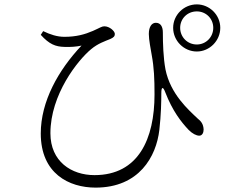

<svg xmlns="http://www.w3.org/2000/svg" viewBox="-20 -817 1040 876"><path d="M770 -690C770 -631 819 -582 878 -582C936 -582 985 -631 985 -690C985 -749 936 -797 878 -797C819 -797 770 -749 770 -690ZM802 -690C802 -732 835 -765 878 -765C920 -765 953 -732 953 -690C953 -648 920 -614 878 -614C835 -614 802 -648 802 -690ZM166 -658C205 -615 233 -604 274 -603C305 -602 329 -604 352 -609C246 -497 166 -354 166 -208C166 -25 295 39 416 39C615 39 693 -103 707 -224C715 -294 716 -354 716 -392C716 -422 724 -423 734 -396C767 -311 806 -261 841 -224C858 -207 876 -198 889 -198C903 -198 909 -212 909 -226C908 -252 896 -265 882 -276C840 -316 758 -387 735 -500C725 -554 723 -620 723 -669C723 -695 713 -713 691 -713C673 -713 659 -696 659 -662C659 -635 668 -592 672 -567C683 -508 685 -457 685 -386C685 -184 612 -18 411 -18C306 -18 210 -80 210 -209C210 -386 335 -542 395 -592C427 -619 459 -629 483 -639C499 -646 504 -652 504 -662C504 -675 480 -697 456 -697C444 -697 436 -690 404 -676C367 -660 328 -649 274 -649C241 -649 210 -659 177 -675Z"/></svg>

Font: Noto Serif TC Light
Style: Regular
Weight: 300
Designer: Ryoko NISHIZUKA 西塚涼子 (kana & ideographs); Frank Grießhammer (Latin, Greek & Cyrillic); Wenlong ZHANG 张文龙 (bopomofo); San
Foundry: Adobe
Version: Version 2.001;hotconv 1.1.0;makeotfexe 2.6.0